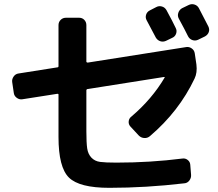

<svg xmlns="http://www.w3.org/2000/svg" viewBox="-20 -858 1040 915"><path d="M45.9 -414.1 38.1 -466.8Q36.1 -480.5 44.9 -493.2Q53.7 -505.9 68.4 -507.8L253.9 -537.1Q258.8 -537.1 258.8 -543V-738.3Q258.8 -752.9 269 -763.2Q279.3 -773.4 293.9 -773.4H357.4Q372.1 -773.4 381.8 -763.2Q391.6 -752.9 391.6 -738.3V-564.5Q391.6 -560.5 397.5 -559.6L868.2 -633.8Q881.8 -635.7 894 -627Q906.2 -618.2 908.2 -603.5L916 -550.8Q920.9 -511.7 907.2 -483.4Q833 -327.1 694.3 -209Q682.6 -199.2 667.5 -200.2Q652.3 -201.2 641.6 -211.9L601.6 -254.9Q591.8 -265.6 593.3 -279.8Q594.7 -293.9 606.4 -302.7Q704.1 -385.7 764.6 -488.3Q766.6 -491.2 761.7 -491.2L397.5 -433.6Q392.6 -433.6 391.6 -427.7V-232.4Q391.6 -177.7 395.5 -150.9Q399.4 -124 415.5 -106.9Q431.6 -89.8 457 -86.4Q482.4 -83 534.2 -83Q696.3 -83 849.6 -102.5Q863.3 -104.5 874.5 -95.7Q885.7 -86.9 886.7 -73.2L890.6 -24.4Q891.6 -9.8 882.3 2.4Q873 14.6 858.4 15.6Q675.8 37.1 501 37.1Q358.4 37.1 308.6 -11.7Q258.8 -60.5 258.8 -205.1V-407.2Q258.8 -411.1 253.9 -411.1L85.9 -384.8Q72.3 -382.8 60.1 -391.6Q47.9 -400.4 45.9 -414.1ZM724.6 -824.2Q737.3 -831.1 751.5 -827.1Q765.6 -823.2 773.4 -809.6Q803.7 -753.9 817.4 -724.6Q824.2 -711.9 819.3 -697.8Q814.5 -683.6 800.8 -677.7L770.5 -663.1Q756.8 -657.2 743.7 -661.6Q730.5 -666 722.7 -678.7Q692.4 -735.4 678.7 -761.7Q671.9 -774.4 676.3 -788.1Q680.7 -801.8 694.3 -808.6ZM927.7 -819.3 972.7 -732.4Q979.5 -718.8 975.1 -705.6Q970.7 -692.4 957 -684.6L924.8 -668.9Q911.1 -662.1 897 -667Q882.8 -671.9 876 -685.5Q862.3 -713.9 832 -769.5Q825.2 -782.2 829.6 -796.4Q834 -810.5 846.7 -818.4L878.9 -834Q892.6 -840.8 906.7 -836.4Q920.9 -832 927.7 -819.3Z"/></svg>

Font: Rounded-L Mgen+ 1m bold
Style: Bold
Weight: 700
Designer: [Source Han Sans]
Ryoko NISHIZUKA  (kana & ideographs); Paul D. Hunt (Latin, Greek & Cyrillic); Wenlong ZHANG  (bopomofo
Version: Version 1.059.20150602